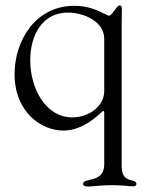

<svg xmlns="http://www.w3.org/2000/svg" viewBox="-20 -468 543 704"><path d="M467.3 215.2C474.8 215.2 480.1 213.1 480.1 206C480.1 199.6 475.5 197.1 469.5 195.3C452.4 190.7 426.5 187.9 426.1 143.5V143.1V-378.6C426.1 -402.7 426.8 -425.4 426.8 -436.1C426.8 -443.5 424 -448.2 419 -448.2C416.2 -448.2 413 -446.7 409.1 -441.8C398.4 -428.3 387.1 -410.5 380 -410.5C376.1 -410.5 374.3 -411.9 362.2 -418.3V-417.6C338.8 -429 305.4 -446.7 252.8 -446.7C108.7 -446.7 33.4 -317.5 33.4 -196C33.4 -58.9 129.3 10.7 212.4 10.7C264.6 10.7 311.8 -17.8 354.4 -58.6C359.4 -62.1 361.5 -62.1 362.2 -56.8V134.2C361.9 182.9 327.1 187.1 299.7 193.9C288.7 196.7 284.8 199.6 284.8 206C284.8 213.1 290.8 215.9 302.6 215.9C321.7 215.9 349.8 210.9 387.8 210.9C435.7 210.9 449.2 215.2 467.3 215.2ZM90.9 -247.2C90.9 -342.3 137.8 -421.9 228.7 -421.9C284.8 -421.9 362.2 -391.3 362.2 -325.3V-134.2C362.2 -77.4 304.7 -37.6 245 -37.6C148.4 -37.6 90.9 -142 90.9 -247.2Z"/></svg>

Font: Margiela Serif Light
Style: Regular
Weight: 300
Designer: Andreas Faust, Stefan Endress
Version: Version 1.002;FEAKit 1.0